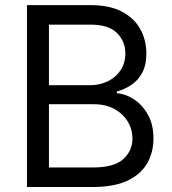

<svg xmlns="http://www.w3.org/2000/svg" viewBox="-20 -748 690 768"><path d="M87.9 0V-727.5H342.8Q418.5 -727.5 467.8 -701.4Q517.1 -675.3 541.3 -631.3Q565.4 -587.4 565.4 -534.2Q565.4 -487.3 548.8 -456.8Q532.2 -426.3 505.4 -408.4Q478.5 -390.6 447.3 -381.8V-375Q481 -373 514.6 -351.6Q548.3 -330.1 571 -290.5Q593.8 -251 593.8 -193.4Q593.8 -138.7 568.8 -95Q543.9 -51.3 490.5 -25.6Q437 0 350.6 0ZM175.8 -78.1H350.6Q437 -78.1 473.4 -111.8Q509.8 -145.5 509.8 -193.4Q509.8 -230.5 491 -261.7Q472.2 -293 437.5 -312Q402.8 -331.1 355.5 -331.1H175.8ZM175.8 -407.2H339.8Q379.4 -407.2 411.6 -423.1Q443.8 -439 462.6 -467.5Q481.4 -496.1 481.4 -534.2Q481.4 -582 448.2 -615.7Q415 -649.4 342.8 -649.4H175.8Z"/></svg>

Font: Inter V
Style: 
Weight: 400
Designer: Rasmus Andersson
Foundry: rsms
Version: Version 4.000;git-a3f224843